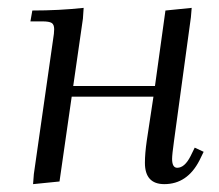

<svg xmlns="http://www.w3.org/2000/svg" viewBox="-20 -466 562 493"><path d="M58.1 -411.1 63 -439Q131.8 -439 194.8 -445.8L192.9 -418L168 -245.1H377.9L404.8 -439L472.2 -445.8L470.2 -421.9L426.8 -104Q421.9 -68.8 421.9 -58.1Q421.9 -35.2 435.1 -35.2Q454.1 -35.2 469.2 -64.9L480 -86.9L502.9 -76.2L492.2 -54.2Q460.9 6.8 401.9 6.8Q352.1 6.8 352.1 -47.9Q352.1 -71.8 356.9 -105L374 -217.8H164.1L132.8 0L64.9 6.8L66.9 -19L116.2 -363.8Q119.1 -380.9 119.1 -391.1Q119.1 -402.8 112.8 -407Q106.4 -411.1 88.9 -411.1Z"/></svg>

Font: Dihjauti S
Style: Italic
Weight: 400
Italic angle: -9°
Designer: T. Christopher White
Version: Version 3.0.0